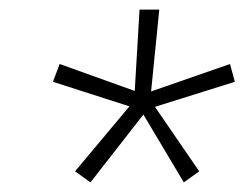

<svg xmlns="http://www.w3.org/2000/svg" viewBox="-20 -756 508 399"><path d="M168 -377 136 -400 249 -535 90 -586 104 -623 260 -567 270 -736H311L294 -566L458 -623L468 -586L302 -534L394 -400L362 -377L278 -518Z"/></svg>

Font: Mulish ExtraLight
Style: Italic
Weight: 200
Italic angle: -9°
Designer: Vernon Adams
Foundry: Vernon Adams
Version: Version 3.603